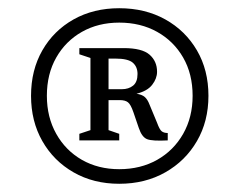

<svg xmlns="http://www.w3.org/2000/svg" viewBox="-20 -700 582 467"><path d="M270 -680Q333 -680 382 -652.8Q431 -625.5 459 -577.5Q487 -529.5 487 -467Q487 -405 459 -356.8Q431 -308.5 382 -280.8Q333 -253 270 -253Q207.5 -253 159 -280.8Q110.5 -308.5 83 -356.8Q55.5 -405 55.5 -467Q55.5 -529.5 83 -577.5Q110.5 -625.5 159 -652.8Q207.5 -680 270 -680ZM270 -645Q219 -645 179.2 -622.5Q139.5 -600 116.8 -560Q94 -520 94 -467Q94 -415 116.8 -374.5Q139.5 -334 179.2 -311.2Q219 -288.5 270 -288.5Q322 -288.5 362.2 -311.2Q402.5 -334 425.5 -374.5Q448.5 -415 448.5 -467Q448.5 -520 425.5 -560Q402.5 -600 362.2 -622.5Q322 -645 270 -645ZM200 -559 173 -568V-583H281Q325.5 -583 343.8 -567Q362 -551 362 -525.5Q362 -509 350.2 -493.8Q338.5 -478.5 312 -472Q325.5 -470 332.2 -464Q339 -458 343.5 -446L362 -401.5Q368 -385 373.2 -380.8Q378.5 -376.5 388 -376.5V-358.5Q350.5 -356.5 337.8 -361.5Q325 -366.5 317.5 -389L304.5 -427Q298 -446 291.2 -451.2Q284.5 -456.5 271.5 -456.5H244V-383.5L270 -374.5V-358.5H173V-374.5L200 -383.5ZM260.5 -557.5H244V-483H276Q293 -483 303.8 -491.8Q314.5 -500.5 314.5 -520Q314.5 -537.5 303 -547.5Q291.5 -557.5 260.5 -557.5Z"/></svg>

Font: Newsreader Text
Style: Regular
Weight: 400
Designer: Hugues Gentile
Foundry: Production Type
Version: Version 1.002